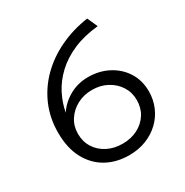

<svg xmlns="http://www.w3.org/2000/svg" viewBox="-167 -852 970 1005"><g transform="rotate(-30 318.0 -350.0)"><path d="M330 15Q253 15 193.2 -18.5Q133.5 -52 99.2 -116.2Q65 -180.5 65 -273Q65 -361.5 97.2 -436.2Q129.5 -511 187.5 -568.8Q245.5 -626.5 324.2 -664Q403 -701.5 495.5 -715L523.5 -653Q437.5 -644.5 372.2 -616.2Q307 -588 261.2 -545.2Q215.5 -502.5 188.8 -450.8Q162 -399 152 -344Q182.5 -391 233.5 -419.2Q284.5 -447.5 345.5 -447.5Q412.5 -447.5 467 -419Q521.5 -390.5 553.2 -340.2Q585 -290 585 -224Q585 -174 566.2 -130.2Q547.5 -86.5 513.2 -54Q479 -21.5 432.5 -3.2Q386 15 330 15ZM330 -54.5Q382 -54.5 422 -75.5Q462 -96.5 484.8 -132.8Q507.5 -169 507.5 -216.5Q507.5 -262.5 484 -299.2Q460.5 -336 420.2 -357.5Q380 -379 330 -379Q280 -379 239.8 -357.5Q199.5 -336 175.8 -299.2Q152 -262.5 152 -216.5Q152 -169 174.8 -132.8Q197.5 -96.5 237.8 -75.5Q278 -54.5 330 -54.5Z"/></g></svg>

Font: Geologica Roman ExtraLight
Style: Regular
Weight: 250
Designer: Sindre Bremnes, Frode Helland
Foundry: Monokrom Skriftforlag AS
Version: Version 1.010;gftools[0.9.28]